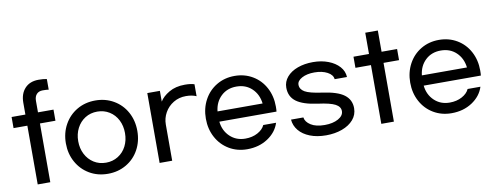

<svg xmlns="http://www.w3.org/2000/svg" viewBox="-67 -1099 3996 1548"><g transform="rotate(-10 1931.0 -325.0)"><path d="M369 -398H242V83H139V-398H26V-489H139V-586Q139 -659 179.5 -703Q220 -747 292 -747Q332 -747 359 -741V-654Q345 -657 310 -657Q278 -657 260 -637.5Q242 -618 242 -583V-489H369Z M1005 -203Q1005 -118 967.5 -49.5Q930 19 863 58Q796 97 713 97Q629 97 562.5 58Q496 19 458 -49.5Q420 -118 420 -203Q420 -288 458 -356.5Q496 -425 562.5 -464Q629 -503 713 -503Q796 -503 863 -464Q930 -425 967.5 -356.5Q1005 -288 1005 -203ZM521 -203Q521 -144 545.5 -96.5Q570 -49 613.5 -21.5Q657 6 713 6Q768 6 812 -21.5Q856 -49 880 -96.5Q904 -144 904 -203Q904 -262 880 -309.5Q856 -357 812 -384.5Q768 -412 713 -412Q657 -412 613.5 -384.5Q570 -357 545.5 -309.5Q521 -262 521 -203Z M1240 -489V-401Q1263 -440 1316.5 -471.5Q1370 -503 1446 -503Q1495 -503 1524 -493V-395Q1489 -411 1439 -411Q1382 -411 1336.5 -383.5Q1291 -356 1265.5 -310.5Q1240 -265 1240 -213V83H1137V-489Z M1566 -203Q1566 -288 1603 -356.5Q1640 -425 1705.5 -464Q1771 -503 1853 -503Q1935 -503 2000.5 -464Q2066 -425 2102.5 -356.5Q2139 -288 2139 -203Q2139 -175 2137 -161H1669Q1677 -86 1727.5 -38Q1778 10 1853 10Q1910 10 1953.5 -13.5Q1997 -37 2013 -73H2118Q2094 2 2022 49.5Q1950 97 1853 97Q1771 97 1705.5 58Q1640 19 1603 -49.5Q1566 -118 1566 -203ZM1853 -416Q1777 -416 1727 -368.5Q1677 -321 1669 -245H2038Q2029 -321 1979 -368.5Q1929 -416 1853 -416Z M2745 -337H2644Q2641 -373 2598 -396Q2555 -419 2492 -419Q2430 -419 2389.5 -397Q2349 -375 2349 -343Q2349 -306 2386.5 -284Q2424 -262 2525 -248Q2650 -231 2704 -190Q2758 -149 2758 -80Q2758 -26 2723.5 14Q2689 54 2630 75.5Q2571 97 2499 97Q2424 97 2367 74.5Q2310 52 2277.5 12.5Q2245 -27 2241 -77H2342Q2347 -40 2388.5 -13.5Q2430 13 2502 13Q2569 13 2613 -11.5Q2657 -36 2657 -74Q2657 -110 2616.5 -131.5Q2576 -153 2476 -166Q2358 -182 2303 -222.5Q2248 -263 2248 -337Q2248 -386 2280.5 -424Q2313 -462 2369 -482.5Q2425 -503 2495 -503Q2564 -503 2620 -481.5Q2676 -460 2709.5 -422.5Q2743 -385 2745 -337Z M3182 -398H3055V83H2952V-398H2825V-489H2952V-663H3055V-489H3182Z M3239 -203Q3239 -288 3276 -356.5Q3313 -425 3378.5 -464Q3444 -503 3526 -503Q3608 -503 3673.5 -464Q3739 -425 3775.5 -356.5Q3812 -288 3812 -203Q3812 -175 3810 -161H3342Q3350 -86 3400.5 -38Q3451 10 3526 10Q3583 10 3626.5 -13.5Q3670 -37 3686 -73H3791Q3767 2 3695 49.5Q3623 97 3526 97Q3444 97 3378.5 58Q3313 19 3276 -49.5Q3239 -118 3239 -203ZM3526 -416Q3450 -416 3400 -368.5Q3350 -321 3342 -245H3711Q3702 -321 3652 -368.5Q3602 -416 3526 -416Z"/></g></svg>

Font: Gmarket Sans TTF Medium
Style: Regular
Weight: 500
Designer: Creative Director : Sungho Lee; Art Director : Kiwoong Choi; Project Manager : Sori Yang, Jongwook Yoon; Font Designer :
Foundry: Sandoll Inc.
Version: Version 1.000;hotconv 1.0.109;makeotfexe 2.5.65596